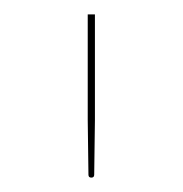

<svg xmlns="http://www.w3.org/2000/svg" viewBox="-20 -720 254 267"><path d="M112 -700V-553L111 -477Q111 -473 107 -473Q103 -473 103 -477L102 -553V-700Z"/></svg>

Font: Lato TR Hairline
Style: Regular
Weight: 250
Designer: Lukasz Dziedzic
Foundry: Lukasz Dziedzic
Version: Version 1.104 2013